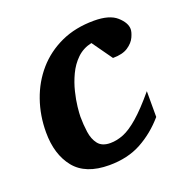

<svg xmlns="http://www.w3.org/2000/svg" viewBox="-99 -592 678 697"><g transform="rotate(-20 240.5 -244.0)"><path d="M450.2 -425.8Q450.2 -414.1 441.9 -395.8Q433.6 -377.4 412.6 -363.3Q391.6 -349.1 354 -349.1L298.8 -426.8Q265.1 -419.4 241.9 -397Q218.8 -374.5 204.6 -344.2Q190.4 -314 182.9 -283Q175.3 -252 172.6 -226.6Q169.9 -201.2 169.9 -189Q169.9 -158.7 174.1 -129.4Q178.2 -100.1 193.1 -81.1Q208 -62 240.2 -62Q265.1 -62 291.3 -72.5Q317.4 -83 350.3 -111.6Q383.3 -140.1 428.2 -193.8V-94.2Q386.7 -45.9 333.5 -16.8Q280.3 12.2 209 12.2Q117.7 12.2 75.4 -40.3Q33.2 -92.8 33.2 -178.2Q33.2 -243.2 53.5 -301.3Q73.7 -359.4 112.5 -404.1Q151.4 -448.7 207.3 -474.4Q263.2 -500 335 -500Q394.5 -500 422.4 -475.1Q450.2 -450.2 450.2 -425.8Z"/></g></svg>

Font: Charis
Style: Bold Italic
Weight: 700
Italic angle: -11°
Designer: Walt Agee, Miriam Martin, Annie Olsen, Victor Gaultney, Lorna Priest, Alan Ward, Bob Hallissy, Martin Hosken, Sharon Cor
Foundry: SIL Global
Version: Version 7.000